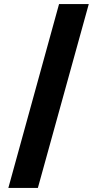

<svg xmlns="http://www.w3.org/2000/svg" viewBox="-20 -804 477 943"><path d="M21 119 270 -784H416L166 119Z"/></svg>

Font: DM Sans 18pt Black
Style: Regular
Weight: 900
Designer: Colophon Foundry, Jonny Pinhorn
Foundry: Colophon Foundry
Version: Version 4.004;gftools[0.9.30]